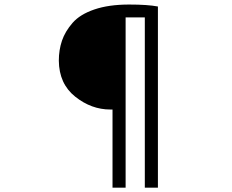

<svg xmlns="http://www.w3.org/2000/svg" viewBox="-20 -783 1040 859"><path d="M483.4 56.6V-293H473.6Q388.7 -293 316.4 -350.6Q244.1 -408.2 243.2 -511.7Q243.2 -559.6 257.3 -601.1Q271.5 -642.6 304.7 -680.7Q337.9 -718.8 402.3 -740.7Q466.8 -762.7 557.6 -762.7Q640.6 -762.7 686.5 -753.9V56.6H627.9V-705.1H542V56.6Z"/></svg>

Font: GenEi Gothic M SemiLight
Style: Regular
Weight: 350
Designer: o_tamon (Modified); [Source Han Sans]
Ryoko NISHIZUKA  (kana & ideographs); Paul D. Hunt (Latin, Greek & Cyrillic); Wenl
Version: Version 1.1a;Original Version 1.004